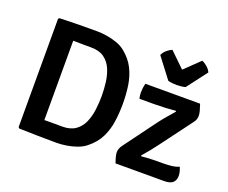

<svg xmlns="http://www.w3.org/2000/svg" viewBox="-119 -926 1329 1120"><g transform="rotate(20 545.0 -365.5)"><path d="M610 -341.5Q610 -283 602.2 -229.2Q594.5 -175.5 571.2 -129Q548 -82.5 501.5 -45.5Q479.5 -27.5 448 -16.2Q416.5 -5 383.8 0Q351 5 324 5Q261.5 5 209.2 3.8Q157 2.5 91.5 1L85 -5.5V-677.5L91.5 -684Q156.5 -686.5 209 -687Q261.5 -687.5 324 -687.5Q351 -687.5 384 -682.5Q417 -677.5 448.2 -666.5Q479.5 -655.5 501.5 -637.5Q547.5 -600.5 570.8 -553.8Q594 -507 602 -453.2Q610 -399.5 610 -341.5ZM478.5 -341.5Q478.5 -384 473 -427Q467.5 -470 451.8 -506.2Q436 -542.5 405 -564.8Q374 -587 323.5 -587Q294.5 -587 268.8 -587.2Q243 -587.5 212 -588V-95.5Q243 -96 268.8 -95.8Q294.5 -95.5 323.5 -95.5Q374 -95.5 405 -117.8Q436 -140 451.8 -176.5Q467.5 -213 473 -256.2Q478.5 -299.5 478.5 -341.5ZM837 -308.5Q854.5 -332 876.8 -357.8Q899 -383.5 917 -404.5L914 -408.5Q890 -406 852 -404Q814 -402 784.5 -402H690.5Q688 -411.5 687 -422Q686 -432.5 686 -441Q686 -466.5 693 -496H1033Q1041.5 -471.5 1045.8 -455Q1050 -438.5 1050 -425.5Q1050 -416.5 1046.8 -405.8Q1043.5 -395 1036.5 -386L889.5 -189Q872.5 -166 852 -140.5Q831.5 -115 813 -94.5L816 -90Q839 -92.5 861.8 -93.8Q884.5 -95 903 -95H945.5Q975 -95 1001.5 -98Q1028 -101 1047.5 -110Q1060 -80.5 1060 -57Q1060 -31 1044.2 -15.5Q1028.5 0 988 0H688.5Q673 -44.5 673 -64Q673 -74.5 677 -86.2Q681 -98 691.5 -111.5ZM813 -558 717.5 -683.5Q725.5 -702.5 743 -716.8Q760.5 -731 774 -736L866.5 -646.5L959.5 -736Q973 -731 990.2 -716.8Q1007.5 -702.5 1016 -683.5L920.5 -558Q896.5 -551.5 866.5 -551.5Q837 -551.5 813 -558Z"/></g></svg>

Font: Signika Negative SC SemiBold
Style: Regular
Weight: 600
Designer: Anna Giedryś
Foundry: Anna Giedryś
Version: Version 2.000; ttfautohint (v1.8.3) -l 8 -r 50 -G 200 -x 9 -